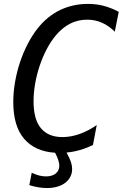

<svg xmlns="http://www.w3.org/2000/svg" viewBox="-20 -762 642 975"><path d="M422.9 -662.1Q375.5 -662.1 335.9 -641.8Q296.4 -621.6 263.2 -582Q238.3 -552.2 217.5 -512.9Q196.8 -473.6 181.9 -429.4Q167 -385.3 158.7 -338.6Q150.4 -292 150.4 -248Q150.4 -154.8 188.2 -110.4Q226.1 -65.9 296.9 -65.9Q339.8 -65.9 384 -81.5Q428.2 -97.2 471.2 -127L452.1 -25.9Q386.7 6.3 317.9 12.7Q333 40 339.6 59.3Q346.2 78.6 346.2 96.7Q346.2 118.2 337.2 135.7Q328.1 153.3 311.8 166Q295.4 178.7 271.7 185.8Q248 192.9 218.8 192.9Q197.8 192.9 175 189.2Q152.3 185.5 128.9 178.2L141.1 115.2Q160.6 124.5 178.5 129.2Q196.3 133.8 213.4 133.8Q245.1 133.8 263.2 118.9Q281.2 104 281.2 79.1Q281.2 54.7 259.8 13.7Q158.2 7.3 102.8 -56.9Q47.4 -121.1 47.4 -243.7Q47.4 -293.5 56.4 -345.5Q65.4 -397.5 81.8 -446.5Q98.1 -495.6 121.1 -539.6Q144 -583.5 171.4 -618.2Q221.2 -680.7 285.9 -711.4Q350.6 -742.2 426.8 -742.2Q468.8 -742.2 506.1 -732.4Q543.5 -722.7 583 -702.1L563 -601.1Q501.5 -662.1 422.9 -662.1Z"/></svg>

Font: Hack
Style: Italic
Weight: 400
Italic angle: -11°
Monospace: yes
Designer: Christopher Simpkins
Foundry: Christopher Simpkins
Version: Version 2.019; ttfautohint (v1.4.1) -l 4 -r 80 -G 350 -x 0 -